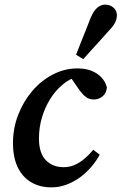

<svg xmlns="http://www.w3.org/2000/svg" viewBox="-20 -794 524 828"><path d="M201 14Q152 14 114.5 -8Q77 -30 56.5 -72.5Q36 -115 36 -177Q36 -241 58.5 -299Q81 -357 119.5 -402Q158 -447 208.5 -473Q259 -499 314 -499Q349 -499 375 -488.5Q401 -478 418 -459.5Q435 -441 441 -417Q439 -393 423 -379Q407 -365 384 -365Q363 -365 347.5 -378Q332 -391 318 -412L273 -477H334V-464H312Q278 -453 248 -427.5Q218 -402 195.5 -365.5Q173 -329 160.5 -286Q148 -243 148 -197Q148 -134 177.5 -103.5Q207 -73 255 -73Q280 -73 302.5 -83Q325 -93 345 -110Q365 -127 382 -148L410 -127Q395 -99 373 -73.5Q351 -48 324 -28.5Q297 -9 266 2.5Q235 14 201 14ZM308 -558Q318 -584 328.5 -610Q339 -636 349.5 -662.5Q360 -689 370 -715Q379 -737 389 -749.5Q399 -762 410 -768Q421 -774 434 -774Q454 -774 469 -761.5Q484 -749 484 -728Q484 -711 475.5 -695Q467 -679 448 -660Q430 -639 411.5 -619Q393 -599 375 -579Q357 -559 339 -539Z"/></svg>

Font: Source Serif 4 18pt SemiBold
Style: Italic
Weight: 600
Italic angle: -12°
Designer: Frank Grießhammer
Foundry: Adobe Systems Incorporated
Version: Version 4.004;hotconv 1.0.116;makeotfexe 2.5.65601